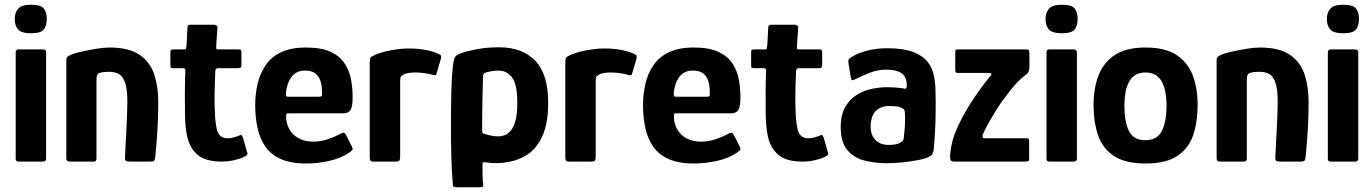

<svg xmlns="http://www.w3.org/2000/svg" viewBox="-20 -680 5774 808"><path d="M177 -601Q177 -571 164 -555.5Q151 -540 110 -540Q71 -540 56.5 -555.5Q42 -571 42 -601Q42 -627 56.5 -643.5Q71 -660 110 -660Q153 -660 165 -643.5Q177 -627 177 -601ZM174 -12Q174 0 160 0H58Q46 0 46 -12V-460Q46 -472 58 -472H160Q174 -472 174 -460Z M273 0Q259 0 259 -13Q259 -117 259 -220.5Q259 -324 259 -428Q259 -438 266 -443Q273 -448 293 -455Q306 -459 331.5 -464.5Q357 -470 387 -475Q417 -480 441 -480Q524 -480 568.5 -448.5Q613 -417 629.5 -365.5Q646 -314 646 -252Q646 -215 644.5 -174.5Q643 -134 640 -95Q637 -56 634 -24Q632 -6 628 -3Q624 0 610 0H528Q514 0 509.5 -3.5Q505 -7 506 -19Q506 -23 507.5 -50.5Q509 -78 511 -116Q513 -154 514.5 -191Q516 -228 516 -251Q516 -303 507 -330.5Q498 -358 481 -368Q464 -378 438 -378Q428 -378 419 -377Q410 -376 403 -374Q394 -373 390 -366Q386 -359 386 -343Q386 -301 386 -246Q386 -191 386 -132Q386 -73 386 -13Q386 0 375 0Z M913 0Q845 0 811.5 -28.5Q778 -57 767 -108Q759 -150 758.5 -194Q758 -238 758 -283Q758 -312 758.5 -334Q759 -356 760 -383Q760 -393 751 -393H710Q702 -393 699.5 -395Q697 -397 697 -407V-457Q697 -469 699.5 -470.5Q702 -472 713 -472H754Q762 -472 763 -476Q764 -480 765 -489L769 -564Q769 -576 781 -576H881Q886 -576 891 -572.5Q896 -569 895 -564L890 -489Q889 -477 890.5 -474.5Q892 -472 898 -472H982Q992 -472 994 -469.5Q996 -467 996 -455V-408Q996 -398 993 -395.5Q990 -393 980 -393H897Q891 -393 888.5 -389.5Q886 -386 886 -379Q885 -353 884 -326.5Q883 -300 883 -272Q883 -237 884.5 -201.5Q886 -166 893 -133Q899 -114 910 -106Q921 -98 939 -98Q951 -98 962 -101.5Q973 -105 981 -107Q993 -114 996 -111.5Q999 -109 1003 -99L1020 -39Q1024 -32 1018 -26.5Q1012 -21 994 -14Q982 -10 968 -6.5Q954 -3 940 -1.5Q926 0 913 0Z M1054 -237Q1054 -284 1064 -327Q1074 -370 1097.5 -405Q1121 -440 1162.5 -460Q1204 -480 1267 -480Q1333 -480 1372 -461.5Q1411 -443 1431 -412Q1451 -381 1457.5 -344.5Q1464 -308 1464 -272Q1464 -230 1454.5 -216.5Q1445 -203 1425 -203H1193Q1187 -203 1185.5 -200.5Q1184 -198 1184 -191Q1184 -161 1197.5 -136.5Q1211 -112 1237 -98Q1263 -84 1298 -84Q1331 -84 1361 -94.5Q1391 -105 1405 -113Q1417 -120 1424 -121.5Q1431 -123 1439 -107L1460 -65Q1466 -54 1463 -49.5Q1460 -45 1450 -38Q1415 -14 1366 -3Q1317 8 1268 8Q1203 8 1161 -11Q1119 -30 1096 -64Q1073 -98 1063.5 -142.5Q1054 -187 1054 -237ZM1335 -293Q1335 -321 1328 -341Q1321 -361 1305.5 -372Q1290 -383 1264 -383Q1243 -383 1228.5 -375Q1214 -367 1205 -354Q1196 -341 1191 -325.5Q1186 -310 1184 -296Q1183 -280 1184 -276.5Q1185 -273 1192 -273H1323Q1332 -273 1334 -276Q1336 -279 1335 -293Z M1699 -476Q1775 -476 1824 -454Q1834 -450 1835.5 -446Q1837 -442 1836 -435L1818 -373Q1816 -365 1813 -363.5Q1810 -362 1801 -365Q1784 -370 1763 -372.5Q1742 -375 1731 -375Q1715 -375 1704 -373.5Q1693 -372 1687 -370Q1681 -368 1677 -366Q1673 -363 1668.5 -359Q1664 -355 1664 -341V-21Q1664 -7 1660 -3.5Q1656 0 1646 0H1549Q1544 0 1540 -3Q1536 -6 1536 -17V-417Q1536 -433 1539.5 -437.5Q1543 -442 1554 -447Q1584 -461 1625.5 -468.5Q1667 -476 1699 -476Z M1886 98Q1882 62 1879.5 -14Q1877 -90 1878 -209Q1878 -243 1879 -284.5Q1880 -326 1882.5 -365Q1885 -404 1890 -426Q1892 -437 1898 -443.5Q1904 -450 1925 -458Q1946 -465 1987.5 -473Q2029 -481 2080 -481Q2178 -481 2232.5 -424.5Q2287 -368 2287 -247Q2287 -197 2278.5 -157.5Q2270 -118 2253 -88.5Q2236 -59 2213.5 -40Q2191 -21 2163 -11Q2145 -3 2121 1.5Q2097 6 2073 6.5Q2049 7 2030 4Q2021 3 2016 2.5Q2011 2 2011 9Q2011 16 2010.5 31Q2010 46 2011 61Q2012 76 2012 84Q2014 97 2013.5 102.5Q2013 108 1998 108H1903Q1895 108 1890.5 106Q1886 104 1886 98ZM2009 -130Q2009 -123 2011 -120.5Q2013 -118 2018 -117Q2031 -112 2048 -109Q2065 -106 2077 -106Q2090 -106 2103.5 -111Q2117 -116 2129.5 -130.5Q2142 -145 2149.5 -173Q2157 -201 2157 -248Q2157 -325 2135 -354Q2113 -383 2078 -383Q2062 -383 2046 -380Q2030 -377 2019 -373Q2017 -371 2015 -368Q2013 -365 2013 -360Q2012 -339 2011.5 -315Q2011 -291 2010.5 -266.5Q2010 -242 2009.5 -217.5Q2009 -193 2009 -170.5Q2009 -148 2009 -130Z M2522 -476Q2598 -476 2647 -454Q2657 -450 2658.5 -446Q2660 -442 2659 -435L2641 -373Q2639 -365 2636 -363.5Q2633 -362 2624 -365Q2607 -370 2586 -372.5Q2565 -375 2554 -375Q2538 -375 2527 -373.5Q2516 -372 2510 -370Q2504 -368 2500 -366Q2496 -363 2491.5 -359Q2487 -355 2487 -341V-21Q2487 -7 2483 -3.5Q2479 0 2469 0H2372Q2367 0 2363 -3Q2359 -6 2359 -17V-417Q2359 -433 2362.5 -437.5Q2366 -442 2377 -447Q2407 -461 2448.5 -468.5Q2490 -476 2522 -476Z M2686 -237Q2686 -284 2696 -327Q2706 -370 2729.5 -405Q2753 -440 2794.5 -460Q2836 -480 2899 -480Q2965 -480 3004 -461.5Q3043 -443 3063 -412Q3083 -381 3089.5 -344.5Q3096 -308 3096 -272Q3096 -230 3086.5 -216.5Q3077 -203 3057 -203H2825Q2819 -203 2817.5 -200.5Q2816 -198 2816 -191Q2816 -161 2829.5 -136.5Q2843 -112 2869 -98Q2895 -84 2930 -84Q2963 -84 2993 -94.5Q3023 -105 3037 -113Q3049 -120 3056 -121.5Q3063 -123 3071 -107L3092 -65Q3098 -54 3095 -49.5Q3092 -45 3082 -38Q3047 -14 2998 -3Q2949 8 2900 8Q2835 8 2793 -11Q2751 -30 2728 -64Q2705 -98 2695.5 -142.5Q2686 -187 2686 -237ZM2967 -293Q2967 -321 2960 -341Q2953 -361 2937.5 -372Q2922 -383 2896 -383Q2875 -383 2860.5 -375Q2846 -367 2837 -354Q2828 -341 2823 -325.5Q2818 -310 2816 -296Q2815 -280 2816 -276.5Q2817 -273 2824 -273H2955Q2964 -273 2966 -276Q2968 -279 2967 -293Z M3357 0Q3289 0 3255.5 -28.5Q3222 -57 3211 -108Q3203 -150 3202.5 -194Q3202 -238 3202 -283Q3202 -312 3202.5 -334Q3203 -356 3204 -383Q3204 -393 3195 -393H3154Q3146 -393 3143.5 -395Q3141 -397 3141 -407V-457Q3141 -469 3143.5 -470.5Q3146 -472 3157 -472H3198Q3206 -472 3207 -476Q3208 -480 3209 -489L3213 -564Q3213 -576 3225 -576H3325Q3330 -576 3335 -572.5Q3340 -569 3339 -564L3334 -489Q3333 -477 3334.5 -474.5Q3336 -472 3342 -472H3426Q3436 -472 3438 -469.5Q3440 -467 3440 -455V-408Q3440 -398 3437 -395.5Q3434 -393 3424 -393H3341Q3335 -393 3332.5 -389.5Q3330 -386 3330 -379Q3329 -353 3328 -326.5Q3327 -300 3327 -272Q3327 -237 3328.5 -201.5Q3330 -166 3337 -133Q3343 -114 3354 -106Q3365 -98 3383 -98Q3395 -98 3406 -101.5Q3417 -105 3425 -107Q3437 -114 3440 -111.5Q3443 -109 3447 -99L3464 -39Q3468 -32 3462 -26.5Q3456 -21 3438 -14Q3426 -10 3412 -6.5Q3398 -3 3384 -1.5Q3370 0 3357 0Z M3713 7Q3662 7 3617.5 -4.5Q3573 -16 3545.5 -49Q3518 -82 3518 -145Q3518 -197 3537.5 -230.5Q3557 -264 3587.5 -282Q3618 -300 3651 -306.5Q3684 -313 3710 -313Q3731 -313 3750.5 -311.5Q3770 -310 3787 -307Q3796 -304 3796 -320Q3796 -357 3773.5 -372Q3751 -387 3711 -387Q3673 -387 3638.5 -373Q3604 -359 3580 -347Q3569 -341 3565.5 -343Q3562 -345 3560 -356L3551 -412Q3549 -425 3551 -429Q3553 -433 3562 -439Q3588 -456 3628 -466.5Q3668 -477 3713 -477Q3781 -477 3822 -461.5Q3863 -446 3883.5 -420Q3904 -394 3910.5 -360.5Q3917 -327 3917 -291Q3918 -249 3917.5 -208.5Q3917 -168 3915 -128Q3913 -88 3909 -47Q3907 -36 3903 -30.5Q3899 -25 3887 -19Q3873 -12 3850 -7.5Q3827 -3 3800.5 0.5Q3774 4 3751 5.5Q3728 7 3713 7ZM3721 -70Q3729 -70 3739 -71Q3749 -72 3759 -75.5Q3769 -79 3775.5 -84Q3782 -89 3783 -97Q3786 -121 3788 -150Q3790 -179 3788 -206Q3788 -219 3778 -224Q3768 -231 3749.5 -232.5Q3731 -234 3719 -234Q3710 -234 3696.5 -230.5Q3683 -227 3671 -218Q3659 -209 3651.5 -191Q3644 -173 3644 -145Q3644 -123 3653 -106Q3662 -89 3679 -79.5Q3696 -70 3721 -70Z M3979 -35Q3984 -88 4007 -139Q4030 -190 4061 -240Q4082 -273 4104.5 -304Q4127 -335 4149 -362Q4152 -365 4152.5 -368Q4153 -371 4146 -373H4013Q4005 -373 4002.5 -375Q4000 -377 4000 -387V-457Q4000 -469 4002.5 -470.5Q4005 -472 4016 -472H4298Q4309 -472 4310.5 -468Q4312 -464 4312 -454V-393Q4312 -387 4308.5 -378.5Q4305 -370 4292 -361Q4277 -351 4259 -331.5Q4241 -312 4223.5 -289Q4206 -266 4188 -241Q4166 -207 4146.5 -173.5Q4127 -140 4115 -112Q4114 -108 4115.5 -103Q4117 -98 4126 -98H4300Q4309 -98 4310 -95Q4311 -92 4311 -82V-12Q4311 -4 4307.5 -2Q4304 0 4292 0H3995Q3985 0 3981 -5.5Q3977 -11 3979 -35Z M4515 -601Q4515 -571 4502 -555.5Q4489 -540 4448 -540Q4409 -540 4394.5 -555.5Q4380 -571 4380 -601Q4380 -627 4394.5 -643.5Q4409 -660 4448 -660Q4491 -660 4503 -643.5Q4515 -627 4515 -601ZM4512 -12Q4512 0 4498 0H4396Q4384 0 4384 -12V-460Q4384 -472 4396 -472H4498Q4512 -472 4512 -460Z M4801 8Q4714 8 4666.5 -24.5Q4619 -57 4600.5 -112.5Q4582 -168 4582 -239Q4582 -308 4603 -362.5Q4624 -417 4671.5 -448.5Q4719 -480 4801 -480Q4884 -480 4931.5 -448.5Q4979 -417 4999.5 -362.5Q5020 -308 5020 -239Q5020 -169 5002 -113.5Q4984 -58 4936.5 -25Q4889 8 4801 8ZM4800 -90Q4849 -90 4869 -128Q4889 -166 4889 -235Q4889 -304 4867.5 -339.5Q4846 -375 4800 -375Q4755 -375 4733.5 -339.5Q4712 -304 4712 -235Q4712 -165 4731.5 -127.5Q4751 -90 4800 -90Z M5114 0Q5100 0 5100 -13Q5100 -117 5100 -220.5Q5100 -324 5100 -428Q5100 -438 5107 -443Q5114 -448 5134 -455Q5147 -459 5172.5 -464.5Q5198 -470 5228 -475Q5258 -480 5282 -480Q5365 -480 5409.5 -448.5Q5454 -417 5470.5 -365.5Q5487 -314 5487 -252Q5487 -215 5485.5 -174.5Q5484 -134 5481 -95Q5478 -56 5475 -24Q5473 -6 5469 -3Q5465 0 5451 0H5369Q5355 0 5350.5 -3.5Q5346 -7 5347 -19Q5347 -23 5348.5 -50.5Q5350 -78 5352 -116Q5354 -154 5355.5 -191Q5357 -228 5357 -251Q5357 -303 5348 -330.5Q5339 -358 5322 -368Q5305 -378 5279 -378Q5269 -378 5260 -377Q5251 -376 5244 -374Q5235 -373 5231 -366Q5227 -359 5227 -343Q5227 -301 5227 -246Q5227 -191 5227 -132Q5227 -73 5227 -13Q5227 0 5216 0Z M5699 -601Q5699 -571 5686 -555.5Q5673 -540 5632 -540Q5593 -540 5578.5 -555.5Q5564 -571 5564 -601Q5564 -627 5578.5 -643.5Q5593 -660 5632 -660Q5675 -660 5687 -643.5Q5699 -627 5699 -601ZM5696 -12Q5696 0 5682 0H5580Q5568 0 5568 -12V-460Q5568 -472 5580 -472H5682Q5696 -472 5696 -460Z"/></svg>

Font: Glory Thin
Style: Bold
Weight: 700
Version: Version 1.011